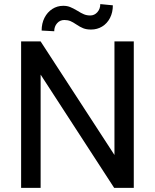

<svg xmlns="http://www.w3.org/2000/svg" viewBox="-20 -912 753 932"><path d="M82.5 0ZM534.2 0 177.2 -549.8V0H82.5V-710.9H177.2L535.6 -159.7V-710.9H629.4V0ZM422.4 -768.6Q399.4 -768.6 383.8 -774.9Q368.2 -781.2 350.1 -793.5Q334.5 -804.2 321.8 -809.6Q309.1 -814.9 292 -814.9Q271 -814.9 257.1 -799.1Q243.2 -783.2 243.2 -760.3L182.1 -763.7Q182.1 -798.3 196 -825.7Q210 -853 233.9 -868.4Q257.8 -883.8 287.1 -883.8Q305.7 -883.8 320.3 -877.9Q335 -872.1 355.5 -859.9Q374 -848.1 387.7 -842.5Q401.4 -836.9 418 -836.9Q438.5 -836.9 452.6 -852.8Q466.8 -868.7 466.8 -892.1L527.8 -886.2Q527.8 -851.6 513.9 -824.7Q500 -797.9 475.8 -783.2Q451.7 -768.6 422.4 -768.6Z"/></svg>

Font: Heebo
Style: Regular
Weight: 400
Designer: Oded Ezer
Foundry: Meir Sadan
Version: Version 2.001; ttfautohint (v1.5.14-ce02) -l 8 -r 50 -G 200 